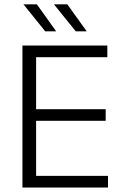

<svg xmlns="http://www.w3.org/2000/svg" viewBox="-20 -844 558 864"><path d="M81 0V-639H142.5V0ZM100 0V-52.5H466V0ZM116 -300.5V-352.5H455.5V-300.5ZM99 -586.5V-639H463V-586.5ZM146 -824.5 232 -704V-703H183.5L86 -824V-824.5ZM283 -824.5 369.5 -704V-703H321L223.5 -823.5V-824.5Z"/></svg>

Font: Anek Latin Light
Style: Regular
Weight: 300
Designer: Yesha Goshar
Foundry: Ek Type
Version: Version 1.003